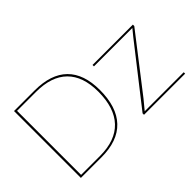

<svg xmlns="http://www.w3.org/2000/svg" viewBox="-92 -1000 1340 1340"><g transform="rotate(-45 577.5 -330.0)"><path d="M302 -660Q463 -660 545 -579Q627 -498 627 -340Q627 -173 545 -86.5Q463 0 302 0H99V-660ZM302 -14Q454 -14 532.5 -97Q611 -180 611 -340Q611 -491 532.5 -568.5Q454 -646 302 -646H115V-14ZM722 0V-14L1053 -437L1093 -486H1025H714V-500H1112V-486L800 -83L743 -14H825H1128V0Z"/></g></svg>

Font: Work Sans Thin
Style: Regular
Weight: 250
Designer: Wei Huang
Foundry: Wei Huang
Version: Version 2.012